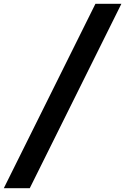

<svg xmlns="http://www.w3.org/2000/svg" viewBox="-28 -843 656 1006"><path d="M-8 143 472 -823H608L128 143Z"/></svg>

Font: Iosevka Etoile Extrabold
Style: Italic
Weight: 800
Italic angle: -9°
Designer: Belleve Invis
Foundry: Belleve Invis
Version: Version 22.1.2; ttfautohint (v1.8.4)